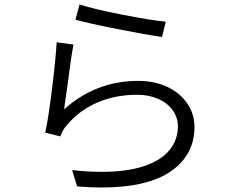

<svg xmlns="http://www.w3.org/2000/svg" viewBox="-20 -800 1040 857"><path d="M720 -703 703 -635Q632 -645 503 -670.5Q374 -696 317 -712L335 -780Q396 -760 523.5 -735Q651 -710 720 -703ZM282 -425 266 -312Q408 -439 597 -439Q670 -439 727 -412Q784 -385 816 -338Q848 -291 848 -233Q848 -109 743.5 -36Q639 37 431 37Q387 37 324 32L302 -41Q366 -33 436 -33Q547 -33 623 -58.5Q699 -84 736.5 -130Q774 -176 774 -236Q774 -276 750.5 -308.5Q727 -341 685.5 -359Q644 -377 593 -377Q493 -377 412.5 -341.5Q332 -306 277 -240Q259 -219 249 -191L182 -208Q196 -272 212 -401.5Q228 -531 233 -611L308 -601Q297 -544 282 -425Z"/></svg>

Font: Sinter Normal
Style: Regular
Weight: 350
Foundry: Adobe & rsms
Version: Version 1.000